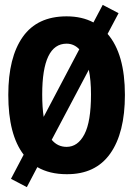

<svg xmlns="http://www.w3.org/2000/svg" viewBox="-20 -702 540 787"><path d="M90 65 25 31 77 -68Q14 -150 14 -313Q14 -467 73.5 -551Q133 -635 253 -635Q316 -635 363 -610L401 -682L466 -648L421 -563Q492 -481 492 -313Q492 -157 431.5 -72Q371 13 253 12Q183 12 133 -17ZM153 -315Q153 -262 159 -223L305 -500Q283 -523 253 -523Q153 -523 153 -315ZM253 -100Q299 -100 326 -151.5Q353 -203 353 -315Q353 -373 344 -416L192 -129Q216 -100 253 -100Z"/></svg>

Font: Inconsolata Black
Style: Regular
Weight: 900
Monospace: yes
Designer: Raph Levien, Cyreal, Brenton Simpson
Foundry: Raph Levien, Cyreal, Google
Version: Version 3.001; ttfautohint (v1.8.2.53-6de2)